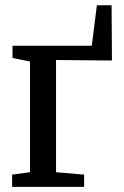

<svg xmlns="http://www.w3.org/2000/svg" viewBox="-20 -732 484 752"><path d="M27.5 0V-48L97.5 -57.5V-491L29 -505V-553H339.5L359.5 -711.5H417L418.5 -495L199.5 -497V-57.5L309.5 -48V0Z"/></svg>

Font: Merriweather 24pt SemiCondensed
Style: Regular
Weight: 400
Width: 4
Designer: Eben Sorkin
Foundry: Eben Sorkin
Version: Version 2.100